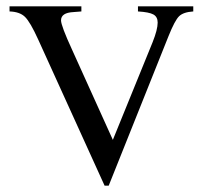

<svg xmlns="http://www.w3.org/2000/svg" viewBox="-20 -576 638 604"><path d="M588 -556V-540Q557 -538 543.5 -525Q530 -512 510 -462L322 8H309L100 -452Q75 -507 58.5 -523Q42 -539 10 -540V-556H236V-540Q212 -538 211 -538Q172 -536 172 -512Q172 -495 207 -419L335 -136L460 -443Q476 -483 476 -505Q476 -523 462.5 -530.5Q449 -538 414 -540V-556Z"/></svg>

Font: Pomorsky Unicode
Style: Medium
Weight: 500
Version: 1.1